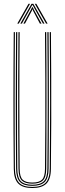

<svg xmlns="http://www.w3.org/2000/svg" viewBox="-20 -966 334 992"><path d="M147 5.5Q97.8 5.5 74.8 -17.1Q51.8 -39.8 51.2 -93.5Q50.2 -188.8 49.9 -278Q49.5 -367.2 49.5 -453.6Q49.5 -540 49.9 -626Q50.2 -712 51 -800H57Q56.2 -720.5 55.9 -627.8Q55.5 -535 55.5 -439.6Q55.5 -344.2 55.9 -255.5Q56.2 -166.8 57 -95.2Q57.8 -44.2 78.4 -22.2Q99 -0.2 147 -0.2Q195.2 -0.2 216 -22.2Q236.8 -44.2 237 -95.2Q237.8 -166 238.2 -251.2Q238.8 -336.5 238.8 -429.8Q238.8 -523 238.4 -617.4Q238 -711.8 237 -800H243.2Q244.2 -688.5 244.6 -574Q245 -459.5 244.8 -340Q244.5 -220.5 243 -93.5Q242.5 -39.5 219.4 -17Q196.2 5.5 147 5.5ZM147 -5.8Q103.2 -5.8 83.5 -25.5Q63.8 -45.2 63.2 -94.8Q62.5 -168.2 62 -254.1Q61.5 -340 61.5 -432.4Q61.5 -524.8 62 -618.2Q62.5 -711.8 63.2 -800H69.2Q68.5 -720 68.1 -627.8Q67.8 -535.5 67.8 -440.8Q67.8 -346 68.1 -257.1Q68.5 -168.2 69.2 -94.5Q69.8 -47.5 88.2 -29.5Q106.8 -11.5 147 -11.5Q187.5 -11.5 206 -29.4Q224.5 -47.2 224.8 -94.5Q225.5 -167.5 226 -253.4Q226.5 -339.2 226.5 -431.9Q226.5 -524.5 226 -618.1Q225.5 -711.8 224.8 -800H231Q231.8 -719.8 232.1 -627.5Q232.5 -535.2 232.5 -440.8Q232.5 -346.2 232.1 -257.4Q231.8 -168.5 231 -94.8Q230.8 -45.5 211 -25.6Q191.2 -5.8 147 -5.8ZM147 -17Q110 -17 93 -33.2Q76 -49.5 75.5 -94.2Q74.5 -189 74.1 -307.8Q73.8 -426.5 74 -553.6Q74.2 -680.8 75.5 -800H81.5Q80.8 -718.5 80.4 -628.4Q80 -538.2 80 -445.8Q80 -353.2 80.4 -263.8Q80.8 -174.2 81.5 -94Q82 -52.5 97.2 -37.6Q112.5 -22.8 147 -22.8Q181.8 -22.8 197 -37.6Q212.2 -52.5 212.5 -94Q213.8 -202.5 214.1 -320.5Q214.5 -438.5 214.1 -560Q213.8 -681.5 212.5 -800H218.8Q219.5 -720.5 219.9 -628Q220.2 -535.5 220.2 -440.1Q220.2 -344.8 219.9 -255.8Q219.5 -166.8 218.8 -94.2Q218.5 -49.2 201.2 -33.1Q184 -17 147 -17ZM69.2 -844 127.2 -946.2H135.2L77.2 -844ZM85 -844 142.8 -946.2H152.2L210 -844H202L154.5 -929L149 -939.5H146.2L140.5 -929L93.2 -844ZM100.8 -844 140 -916.2 145.8 -928.8H149.2L155 -916.2L194.5 -844H186.2L150.5 -911L148.8 -917H146.5L144.8 -911L109 -844ZM218 -844 159.8 -946.2H167.8L226 -844Z"/></svg>

Font: Big Shoulders Inline Display ExtraLight
Style: Regular
Weight: 250
Version: Version 2.002